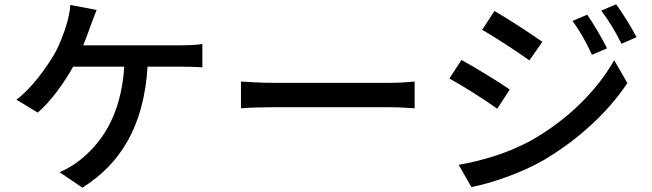

<svg xmlns="http://www.w3.org/2000/svg" viewBox="-20 -824 3020 890"><path d="M366 -614C379 -646 390 -677 399 -702C407 -723 418 -754 428 -778L306 -801C304 -771 297 -739 289 -712C277 -673 259 -622 232 -573C196 -512 127 -414 56 -362L155 -302C214 -352 278 -441 319 -515H556C541 -281 444 -153 343 -76C320 -58 287 -39 256 -26L362 46C538 -65 647 -238 664 -515H820C843 -515 884 -514 918 -512V-620C888 -615 845 -614 820 -614Z M1097 -322C1131 -325 1191 -327 1246 -327H1790C1834 -327 1880 -323 1902 -322V-446C1877 -444 1838 -440 1790 -440H1246C1192 -440 1130 -444 1097 -446Z M2702 -756 2634 -727C2669 -679 2698 -627 2724 -570L2794 -600C2771 -647 2729 -717 2702 -756ZM2836 -804 2767 -775C2802 -728 2833 -678 2861 -621L2931 -652C2906 -698 2864 -767 2836 -804ZM2272 -773 2215 -686C2276 -651 2383 -581 2434 -544L2494 -630C2446 -664 2334 -738 2272 -773ZM2106 -60 2165 43C2256 26 2396 -22 2497 -80C2659 -175 2798 -303 2888 -439L2827 -545C2747 -403 2611 -269 2444 -174C2339 -116 2217 -79 2106 -60ZM2119 -546 2063 -460C2126 -426 2233 -358 2285 -320L2343 -409C2296 -442 2182 -512 2119 -546Z"/></svg>

Font: Noto Sans Japanese Medium
Style: Regular
Weight: 500
Designer: Ryoko NISHIZUKA (kana & ideographs); Paul D. Hunt (Latin, Greek & Cyrillic); Wenlong ZHANG (bopomofo); Sandoll Communica
Foundry: Adobe Systems Incorporated
Version: Version 1.000;PS 1;hotconv 1.0.78;makeotf.lib2.5.61930